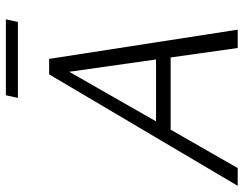

<svg xmlns="http://www.w3.org/2000/svg" viewBox="-110 -740 849 670"><g transform="rotate(-90 315.0 -404.5)"><path d="M450 -234H198L64 0H2L391 -658H445L547 0H483ZM443 -285 400 -588 227 -285ZM318 -809H583L574 -767H309Z"/></g></svg>

Font: Ysabeau Semilight
Style: Italic
Weight: 300
Italic angle: -12°
Designer: Christian Thalmann (Catharsis Fonts)
Version: Version 0.003